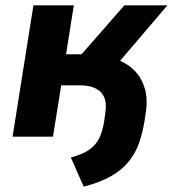

<svg xmlns="http://www.w3.org/2000/svg" viewBox="-20 -511 646 718"><path d="M293 187 245 78Q289 66 313.5 49Q338 32 351 6Q364 -20 370 -60L373 -83Q380 -121 370.5 -145Q361 -169 337.5 -180.5Q314 -192 277 -192H209L178 0H27L105 -491H256L227 -308H285L445 -491H606L392 -240L351 -299Q390 -299 424.5 -285.5Q459 -272 484.5 -245.5Q510 -219 521.5 -180Q533 -141 525 -89L521 -62Q514 -17 501 21Q488 59 463 91Q438 123 396.5 147Q355 171 293 187Z"/></svg>

Font: Nunito Sans 12pt ExtraBold
Style: Italic
Weight: 800
Italic angle: -9°
Designer: Vernon Adams
Foundry: Vernon Adams
Version: Version 3.101;gftools[0.9.27]